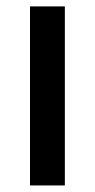

<svg xmlns="http://www.w3.org/2000/svg" viewBox="-20 -565 289 585"><path d="M71.4 0V-545.5H177.6V0Z"/></svg>

Font: Inter P Medium
Style: Regular
Weight: 500
Designer: Rasmus Andersson
Foundry: rsms
Version: Version 3.018;git-588b23468